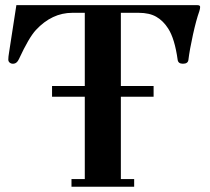

<svg xmlns="http://www.w3.org/2000/svg" viewBox="-20 -713 802 733"><path d="M11.7 -485.4Q11.7 -496.1 14.6 -512.7L42.5 -693.4H732.9Q744.1 -693.4 744.1 -686.5Q744.1 -679.7 740.7 -669.4Q729 -636.7 716.6 -580.3Q704.1 -523.9 699.2 -483.9Q697.3 -469.7 678.2 -469.7Q660.2 -469.7 658.2 -484.9Q647 -565.4 622.1 -604Q603.5 -633.3 577.1 -648.7Q550.8 -664.1 509.3 -664.1H441.4V-384.8H566.4V-343.8H441.4V-29.3H492.2V0H252.9V-29.3H303.7V-343.8H178.7V-384.8H303.7V-664.1H256.3Q178.2 -664.1 117.2 -598.6Q90.3 -569.8 52.2 -487.3Q44.4 -469.7 29.3 -469.7Q22 -469.7 16.8 -474.1Q11.7 -478.5 11.7 -485.4Z"/></svg>

Font: Monomachus
Style: Medium
Weight: 500
Designer: Alexey Kryukov
Version: Version 1.0